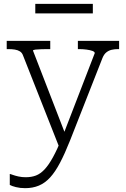

<svg xmlns="http://www.w3.org/2000/svg" viewBox="-20 -750 656 1001"><path d="M327 -34 319 -6 291 23 100 -461Q95 -475 84 -482Q73 -489 57.5 -491.5Q42 -494 21 -494H15V-537H242V-494H236Q217 -494 197.5 -493.5Q178 -493 165 -491.5Q152 -490 152 -486ZM345 -17Q318 51 293 98.5Q268 146 241.5 175Q215 204 183 217.5Q151 231 111 231Q85 231 63 225.5Q41 220 31 214V157Q34 157 46 161.5Q58 166 76 170Q94 174 114 174Q144 174 167.5 165Q191 156 212.5 133Q234 110 256 70Q278 30 303 -31L310 -48L474 -473Q474 -480 462 -484.5Q450 -489 431 -491.5Q412 -494 392 -494H386V-537H601V-494H595Q578 -494 562.5 -490.5Q547 -487 534.5 -477Q522 -467 514 -447ZM164 -730H464V-680H164Z"/></svg>

Font: Roboto Serif ExtraLight
Style: Regular
Weight: 250
Version: Version 1.007